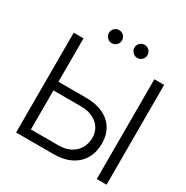

<svg xmlns="http://www.w3.org/2000/svg" viewBox="-192 -1019 1141 1178"><g transform="rotate(30 379.0 -430.0)"><path d="M572.3 -204.1Q572.3 -143.1 545.9 -96.9Q519.5 -50.8 469 -25.4Q418.5 0 347.7 0H82V-707H151.4V-399.4H347.7Q418 -399.4 468.5 -375.5Q519 -351.6 545.7 -307.6Q572.3 -263.7 572.3 -204.1ZM347.7 -61.5Q396 -61.5 431.4 -80.6Q466.8 -99.6 485.4 -132.6Q503.9 -165.5 503.9 -206.1Q503.9 -243.7 485.1 -273.4Q466.3 -303.2 430.9 -320.6Q395.5 -337.9 347.7 -337.9H151.4V-61.5ZM722.7 0H653.3V-707H722.7ZM269.5 -813.5Q269.5 -833 283.2 -846.7Q296.9 -860.4 315.4 -860.4Q335.9 -860.4 349.1 -846.9Q362.3 -833.5 362.3 -813.5Q362.3 -794.9 348.9 -781.2Q335.4 -767.6 315.4 -767.6Q297.4 -767.6 283.4 -781.5Q269.5 -795.4 269.5 -813.5ZM450.2 -813.5Q450.2 -833 463.9 -846.7Q477.5 -860.4 496.1 -860.4Q516.1 -860.4 529.5 -846.9Q543 -833.5 543 -813.5Q543 -794.9 529.3 -781.2Q515.6 -767.6 496.1 -767.6Q478 -767.6 464.1 -781.5Q450.2 -795.4 450.2 -813.5Z"/></g></svg>

Font: Pretendard Std Light
Style: Regular
Weight: 300
Designer: Base glyphs from Inter by Rasmus Andersson; Hangeul glyphs from Noto Sans CJK(Source Han Sans) by Jang Soo-young and Kan
Foundry: Kil Hyung-jin
Version: Version 1.309